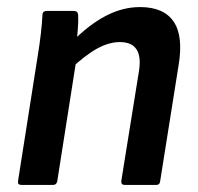

<svg xmlns="http://www.w3.org/2000/svg" viewBox="-20 -523 561 543"><path d="M333 0Q322 0 323 -11L373 -322Q386 -404 319 -404Q288 -404 254.5 -385.5Q221 -367 177 -326L182 -403Q230 -452 278 -477.5Q326 -503 376 -503Q443 -503 471 -462Q499 -421 485 -338L433 -11Q432 0 422 0ZM41 0Q29 0 31 -11L87 -367Q92 -397 95.5 -427.5Q99 -458 100 -480Q100 -492 112 -492H189Q200 -492 201 -481Q202 -465 200 -439.5Q198 -414 196 -394L197 -361L142 -11Q140 0 130 0Z"/></svg>

Font: Sofia Sans Semi Condensed
Style: Bold Italic
Weight: 700
Italic angle: -9°
Version: Version 4.100